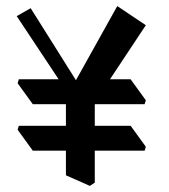

<svg xmlns="http://www.w3.org/2000/svg" viewBox="-20 -626 555 632"><path d="M197 -212V-283H88L38 -352L42 -365H173L35 -573L81 -599L230 -362L366 -606L460 -543L342 -365H410L460 -296L456 -283H292V-212H410L460 -143L456 -130H292V-25L276 -14L197 -49V-130H88L38 -199L42 -212Z"/></svg>

Font: Jaini
Style: Regular
Weight: 400
Designer: Girish Dalvi, Maithili Shingre
Foundry: Ek Type
Version: Version 1.001;PS 1.000;hotconv 16.6.51;makeotf.lib2.5.65220